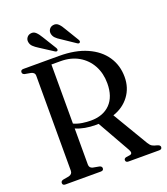

<svg xmlns="http://www.w3.org/2000/svg" viewBox="-156 -985 949 1093"><g transform="rotate(-20 318.0 -438.5)"><path d="M576.5 -460.5Q576.5 -394.5 540 -345.8Q503.5 -297 441.5 -276.5L568.5 -63Q578.5 -46.5 589.2 -40.5Q600 -34.5 616.5 -31Q635.5 -26 635.5 -14.5Q635.5 0 618.5 0H432.5Q415.5 0 415.5 -14.5Q415.5 -23.5 427 -27.5L453 -31.5Q472 -36 458 -61.5L346 -259.5Q339.5 -259 332.5 -259Q259.5 -259 209 -281.5V-63Q209 -42 229.5 -37L267.5 -30Q282 -26 282 -14.5Q282 0 265 0H50.5Q33.5 0 33.5 -14.5Q33.5 -26 47 -30L83.5 -36.5Q106 -42 106 -63V-639.5Q106 -658 83.5 -663.5L47 -670Q33.5 -674 33.5 -685.5Q33.5 -700 50.5 -700H266Q365 -700 434.2 -669.2Q503.5 -638.5 540 -584.5Q576.5 -530.5 576.5 -460.5ZM209 -669V-311Q233.5 -300 260.8 -296Q288 -292 311.5 -292Q386 -292 428.8 -335.5Q471.5 -379 471.5 -460Q471.5 -520.5 445.8 -567.8Q420 -615 373.5 -642Q327 -669 264 -669ZM353 -830.5 403 -748Q409 -737 404 -732Q398.5 -725.5 388.5 -732L307.5 -786.5Q290 -797 278.8 -808.5Q267.5 -820 265 -836.5Q263 -851.5 271.8 -863Q280.5 -874.5 295.5 -876.5Q313.5 -879.5 327 -866.5Q340.5 -853.5 353 -830.5ZM216.5 -830.5 267 -748.5Q273 -738 269 -732Q263.5 -726 253.5 -732L171.5 -785Q154.5 -795.5 142.8 -806.8Q131 -818 128.5 -834.5Q126 -849 134.5 -861Q143 -873 158 -875.5Q176 -879 189.5 -866.2Q203 -853.5 216.5 -830.5Z"/></g></svg>

Font: Fraunces 144pt Soft
Style: Regular
Weight: 400
Version: Version 1.000;[0bf87f6ff]